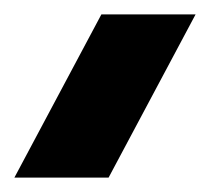

<svg xmlns="http://www.w3.org/2000/svg" viewBox="-50 -44 292 267"><path d="M-30 203 91 -24H222L101 203Z"/></svg>

Font: MuseoModerno Thin SemiBold
Style: Italic
Weight: 600
Italic angle: -9°
Version: Version 1.003